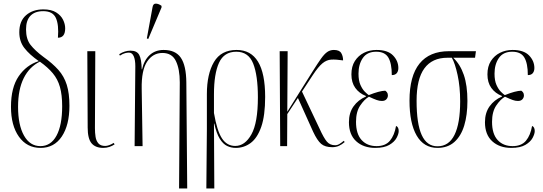

<svg xmlns="http://www.w3.org/2000/svg" viewBox="-20 -825 3068 1084"><path d="M209 10Q132 10 87 -53Q42 -116 42 -222Q42 -331 85.5 -394.5Q129 -458 199 -480Q146 -517 117.5 -554Q89 -591 89 -643Q89 -706 127 -739Q165 -772 225 -772Q270 -772 297 -755Q324 -738 336 -713.5Q348 -689 348 -665Q348 -612 307 -612Q313 -685 295.5 -723.5Q278 -762 224 -762Q177 -762 152 -736Q127 -710 127 -659Q127 -604 152.5 -571.5Q178 -539 225 -504Q277 -467 309.5 -430.5Q342 -394 357 -346Q372 -298 372 -228Q372 -119 329 -54.5Q286 10 209 10ZM208 0Q267 0 299 -59Q331 -118 331 -225Q331 -289 318.5 -333.5Q306 -378 278 -411.5Q250 -445 205 -477Q146 -448 114 -384Q82 -320 82 -222Q82 -119 115.5 -59.5Q149 0 208 0Z M563 10Q519 10 497 -16Q475 -42 475 -105L473 -536H518L516 -101Q516 -75 519.5 -52.5Q523 -30 535.5 -15.5Q548 -1 574 -1Q594 -1 622 -18L627 -10Q614 -1 597.5 4.5Q581 10 563 10Z M991 239 995 -360Q995 -435 973 -480.5Q951 -526 897 -526Q843 -526 810.5 -477Q778 -428 780 -323L785 0H740L744 -451Q744 -487 735 -507.5Q726 -528 708 -528Q699 -528 686.5 -525Q674 -522 657 -511L653 -519Q684 -539 717 -539Q753 -539 766 -515Q779 -491 780 -434H782Q794 -486 825.5 -514.5Q857 -543 904 -543Q971 -543 1001 -499Q1031 -455 1032 -360L1037 239ZM817 -605 809 -608 841 -783Q844 -805 860 -804.5Q876 -804 892 -792V-783Z M1145 239 1148 -96V-294Q1148 -407 1188 -475Q1228 -543 1316 -543Q1477 -543 1477 -278Q1477 -172 1455 -109Q1433 -46 1395.5 -18Q1358 10 1311 10Q1285 10 1262 -1Q1239 -12 1220.5 -42Q1202 -72 1190 -127H1188L1190 239ZM1308 -1Q1363 -1 1399.5 -66.5Q1436 -132 1436 -276Q1436 -399 1409.5 -466Q1383 -533 1314 -533Q1245 -533 1216.5 -470.5Q1188 -408 1188 -293V-187Q1205 -87 1233 -44Q1261 -1 1308 -1Z M1562 0 1559 -536H1604L1602 -194L1747 -425Q1774 -468 1792.5 -494Q1811 -520 1827.5 -531.5Q1844 -543 1865 -543Q1896 -543 1906.5 -525.5Q1917 -508 1917 -484Q1877 -490 1850.5 -488.5Q1824 -487 1800.5 -467.5Q1777 -448 1746 -401L1685 -308L1784 -99Q1808 -46 1825.5 -25.5Q1843 -5 1872 -5Q1885 -5 1897 -12.5Q1909 -20 1921 -30L1926 -23Q1910 -9 1893.5 -1.5Q1877 6 1856 6Q1815 6 1793 -13Q1771 -32 1748 -81L1662 -272L1602 -181L1601 0Z M2099 10Q2032 10 1991 -27.5Q1950 -65 1950 -135Q1950 -188 1976 -224.5Q2002 -261 2046 -280V-283Q2008 -298 1986 -328.5Q1964 -359 1964 -405Q1964 -450 1983.5 -480.5Q2003 -511 2035 -527Q2067 -543 2106 -543Q2169 -543 2199 -512Q2229 -481 2229 -441Q2229 -423 2220 -412Q2211 -401 2192 -401Q2192 -467 2172.5 -500Q2153 -533 2104 -533Q2053 -533 2028.5 -497.5Q2004 -462 2004 -409Q2004 -370 2015 -345.5Q2026 -321 2039.5 -307.5Q2053 -294 2062 -288Q2122 -312 2155 -313Q2160 -310 2165 -303.5Q2170 -297 2170 -286Q2170 -274 2161.5 -264.5Q2153 -255 2136 -255Q2122 -255 2106.5 -260.5Q2091 -266 2063 -279Q2037 -264 2013.5 -229Q1990 -194 1990 -137Q1990 -69 2021.5 -34.5Q2053 0 2106 0Q2156 0 2181.5 -30.5Q2207 -61 2216 -114Q2231 -108 2231 -85Q2231 -69 2219 -46.5Q2207 -24 2178 -7Q2149 10 2099 10Z M2450 10Q2373 10 2332.5 -59.5Q2292 -129 2292 -257Q2292 -396 2348.5 -466Q2405 -536 2515 -536H2667L2662 -499H2539Q2578 -462 2598.5 -402.5Q2619 -343 2619 -255Q2619 -176 2601 -116.5Q2583 -57 2545.5 -23.5Q2508 10 2450 10ZM2450 1Q2514 1 2546 -63.5Q2578 -128 2578 -253Q2578 -335 2563.5 -401.5Q2549 -468 2531 -499H2506Q2420 -499 2376 -439Q2332 -379 2332 -256Q2332 -126 2361 -62.5Q2390 1 2450 1Z M2867 10Q2800 10 2759 -27.5Q2718 -65 2718 -135Q2718 -188 2744 -224.5Q2770 -261 2814 -280V-283Q2776 -298 2754 -328.5Q2732 -359 2732 -405Q2732 -450 2751.5 -480.5Q2771 -511 2803 -527Q2835 -543 2874 -543Q2937 -543 2967 -512Q2997 -481 2997 -441Q2997 -423 2988 -412Q2979 -401 2960 -401Q2960 -467 2940.5 -500Q2921 -533 2872 -533Q2821 -533 2796.5 -497.5Q2772 -462 2772 -409Q2772 -370 2783 -345.5Q2794 -321 2807.5 -307.5Q2821 -294 2830 -288Q2890 -312 2923 -313Q2928 -310 2933 -303.5Q2938 -297 2938 -286Q2938 -274 2929.5 -264.5Q2921 -255 2904 -255Q2890 -255 2874.5 -260.5Q2859 -266 2831 -279Q2805 -264 2781.5 -229Q2758 -194 2758 -137Q2758 -69 2789.5 -34.5Q2821 0 2874 0Q2924 0 2949.5 -30.5Q2975 -61 2984 -114Q2999 -108 2999 -85Q2999 -69 2987 -46.5Q2975 -24 2946 -7Q2917 10 2867 10Z"/></svg>

Font: Noto Serif Display ExtraCondensed ExtraLight
Style: Regular
Weight: 200
Width: 2
Designer: Monotype Design Team
Foundry: Monotype Imaging Inc.
Version: Version 2.009